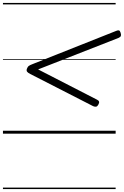

<svg xmlns="http://www.w3.org/2000/svg" viewBox="-20 -905 839 1300"><path d="M611 -186 185 -404Q169 -412 163.5 -419.5Q158 -427 162 -439Q167 -453 175.5 -459Q184 -465 203 -472L767 -696Q779 -701 785.5 -699Q792 -697 796 -685Q801 -671 798.5 -662.5Q796 -654 782 -648L238 -435L637 -230Q648 -225 650.5 -217Q653 -209 646 -197Q640 -185 631.5 -183Q623 -181 611 -186ZM0 365H763V375H0ZM0 -20H763V0H0ZM0 -505H763V-500H0ZM0 -885H763V-875H0Z"/></svg>

Font: Playwrite DK Uloopet Guides
Style: Regular
Weight: 400
Designer: Veronika Burian, José Scaglione
Foundry: TypeTogether
Version: Version 1.003